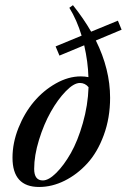

<svg xmlns="http://www.w3.org/2000/svg" viewBox="-20 -726 499 757"><path d="M134.3 11.2Q29.3 11.2 29.3 -104Q29.3 -162.6 52.7 -221.4Q76.2 -280.3 113.5 -324.7Q150.9 -369.1 200.2 -397Q249.5 -424.8 298.3 -424.8Q314.5 -424.8 328.6 -421.9Q327.1 -481.4 312 -547.4L214.4 -506.8L199.2 -543L301.8 -585.4Q283.2 -647 253.4 -695.3L267.6 -705.6Q309.6 -652.8 339.4 -601.1L444.8 -644.5L459.5 -608.9L357.9 -566.4Q414.1 -453.1 414.1 -340.3Q414.1 -261.2 389.2 -193.4Q364.3 -125.5 324.2 -81.8Q284.2 -38.1 234.6 -13.4Q185.1 11.2 134.3 11.2ZM114.7 -60.1Q114.7 -14.6 148.9 -14.6Q171.9 -14.6 201.9 -44.4Q231.9 -74.2 259.3 -122.3Q286.6 -170.4 306.6 -240.5Q326.7 -310.5 329.1 -382.3Q315.4 -398.9 294.9 -398.9Q271 -398.9 239.3 -366.2Q207.5 -333.5 180.2 -284.9Q152.8 -236.3 133.8 -174.6Q114.7 -112.8 114.7 -60.1Z"/></svg>

Font: Elstob 18pt Medium
Style: Italic
Weight: 500
Italic angle: -20°
Designer: Peter S. Baker
Version: Version 1.015